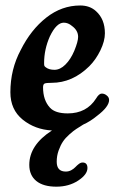

<svg xmlns="http://www.w3.org/2000/svg" viewBox="-20 -473 431 714"><path d="M278.3 -452.6Q314 -452.6 336.9 -431.6Q370.1 -401.9 370.1 -349.1Q370.1 -320.3 353.3 -285.6Q336.4 -251 312 -226.6Q249.5 -165 171.9 -165Q151.9 -165 146 -162.4Q140.1 -159.7 140.1 -148.4Q140.1 -100.1 166 -72.3Q185.5 -51.3 231.9 -51.3Q302.2 -51.3 337.4 -106.9Q348.1 -125 358.4 -125Q368.2 -125 376 -118.7Q385.7 -111.8 385.7 -101.1Q385.7 -76.2 341.3 -42.5Q315.9 -21.5 289.6 -9.8Q273.9 0 263.7 6.6Q253.4 13.2 238.3 26.6Q223.1 40 214.1 53.5Q205.1 66.9 198 86.7Q190.9 106.4 190.9 128.4Q190.9 165 224.6 165Q235.8 165 245.4 159.7Q254.9 154.3 260.5 148.2Q266.1 142.1 273.2 136.7Q280.3 131.3 287.1 131.3Q305.2 131.3 305.2 151.9Q305.2 175.8 270.8 198.5Q236.3 221.2 189.5 221.2Q141.1 221.2 115 200Q88.9 178.7 88.9 140.1Q88.9 66.4 173.3 12.2Q109.9 8.8 64.2 -28.3Q18.6 -65.4 18.6 -129.9Q18.6 -215.3 57.1 -287.1Q94.7 -362.3 152.1 -407.5Q209.5 -452.6 278.3 -452.6ZM150.9 -222.2Q162.6 -213.4 182.6 -213.4Q203.6 -213.4 223.1 -232.7Q242.7 -252 256.3 -284.2Q270.5 -318.8 270.5 -335.9Q270.5 -359.9 247.6 -376.5Q233.4 -388.7 217.3 -388.7Q189.9 -388.7 165.5 -337.9Q144 -289.6 144 -238.3Q144 -231 145 -228.3Q146 -225.6 150.9 -222.2Z"/></svg>

Font: Cooper* SemiBold
Style: Italic
Weight: 600
Italic angle: -7°
Designer: Owen Earl
Foundry: indestructible type*
Version: Version 0.001